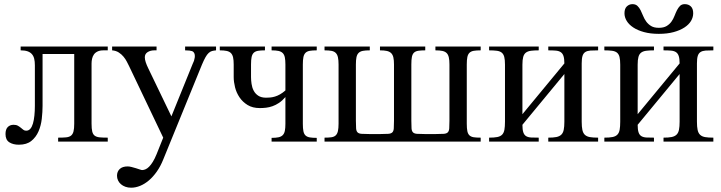

<svg xmlns="http://www.w3.org/2000/svg" viewBox="-20 -666 3390 903"><path d="M253.4 0V-18.6Q275.9 -18.6 290.8 -20Q305.7 -21.5 314 -28.1Q322.3 -34.7 325.7 -47.9Q329.1 -61 329.1 -84.5V-412.1H180.2V-168.5Q180.2 -139.6 176.5 -107.4Q172.9 -75.2 161.1 -48.1Q149.4 -21 127.4 -3.2Q105.5 14.6 68.8 14.6Q41.5 14.6 23.7 3.2Q5.9 -8.3 5.9 -35.6Q5.9 -57.6 16.4 -68.4Q26.9 -79.1 43.9 -79.1Q56.2 -79.1 64 -74.7Q71.8 -70.3 77.9 -65.2Q84 -60.1 89.6 -55.7Q95.2 -51.3 103 -51.3Q114.7 -51.3 122.6 -60.3Q130.4 -69.3 135 -85.2Q139.6 -101.1 141.8 -122.6Q144 -144 144 -168.5V-358.9Q144 -376.5 140.9 -389.6Q137.7 -402.8 129.9 -411.6Q122.1 -420.4 109.4 -424.8Q96.7 -429.2 77.1 -429.2V-447.3H486.8V-429.2H466.8Q449.7 -429.2 438.7 -423.8Q427.7 -418.5 421.6 -409.7Q415.5 -400.9 413.1 -389.9Q410.6 -378.9 410.6 -367.7V-84.5Q410.6 -60.5 413.8 -47.4Q417 -34.2 425.5 -27.8Q434.1 -21.5 449 -20Q463.9 -18.6 486.8 -18.6V0Z M996.1 -429.2Q985.4 -428.2 977.1 -426Q968.8 -423.8 961.2 -416.7Q953.6 -409.7 946.3 -396.7Q939 -383.8 929.7 -361.8L747.6 84.5Q734.9 116.2 717.5 140.9Q700.2 165.5 680.4 182.4Q660.6 199.2 639.2 208Q617.7 216.8 596.7 216.8Q582 216.8 569.8 212.4Q557.6 208 548.8 200.4Q540 192.9 535.2 182.6Q530.3 172.4 530.3 160.6Q530.3 141.1 543 128.9Q555.7 116.7 580.6 116.7Q588.4 116.7 598.9 119.4Q609.4 122.1 619.6 125.2Q629.9 128.4 637.7 131.1Q645.5 133.8 648.4 133.8Q656.2 133.8 664.6 130.1Q672.9 126.5 681.4 117.9Q689.9 109.4 698.7 95.2Q707.5 81.1 716.3 59.6L747.6 -18.6L586.9 -355.5Q582.5 -364.3 576.4 -376.2Q570.3 -388.2 561 -399.4Q551.8 -410.6 538.6 -419.2Q525.4 -427.7 507.3 -429.2V-447.3H716.3V-429.2H705.6Q687.5 -429.2 674.3 -420.9Q661.1 -412.6 661.1 -396.5Q661.1 -386.2 665.3 -373.5Q669.4 -360.8 677.7 -343.8L786.1 -118.7L886.2 -365.7Q893.6 -379.4 895.8 -394.8Q897.9 -410.2 892.1 -418.5Q890.6 -420.4 888.7 -422.4Q886.7 -424.3 882.3 -425.8Q877.9 -427.2 870.4 -428.2Q862.8 -429.2 850.6 -429.2V-447.3H996.1Z M1257.3 0V-17.6Q1276.9 -17.6 1289.6 -20.3Q1302.2 -22.9 1309.6 -30.3Q1316.9 -37.6 1319.6 -50.5Q1322.3 -63.5 1322.3 -83.5V-209.5Q1307.6 -192.4 1292.2 -182.1Q1276.9 -171.9 1261.5 -166.5Q1246.1 -161.1 1231.2 -159.4Q1216.3 -157.7 1202.1 -157.7Q1168 -157.7 1144.5 -172.1Q1121.1 -186.5 1106.4 -208.3Q1091.8 -230 1085.4 -255.6Q1079.1 -281.2 1079.1 -303.2V-362.8Q1079.1 -383.3 1076.2 -396.2Q1073.2 -409.2 1065.9 -416.5Q1058.6 -423.8 1045.9 -426.5Q1033.2 -429.2 1013.7 -429.2V-447.3H1226.1V-429.2Q1206.1 -429.2 1193.4 -427Q1180.7 -424.8 1173.3 -417.7Q1166 -410.6 1163.3 -397.5Q1160.6 -384.3 1160.6 -362.8V-303.2Q1160.6 -288.6 1163.1 -271.5Q1165.5 -254.4 1172.9 -240Q1180.2 -225.6 1194.3 -216.1Q1208.5 -206.5 1231.9 -206.5Q1241.2 -206.5 1251.5 -207.5Q1261.7 -208.5 1273.2 -211.9Q1284.7 -215.3 1296.9 -222.2Q1309.1 -229 1322.3 -240.7V-362.8Q1322.3 -383.3 1319.6 -396.2Q1316.9 -409.2 1309.6 -416.5Q1302.2 -423.8 1289.6 -426.5Q1276.9 -429.2 1257.3 -429.2V-447.3H1469.7V-429.2Q1449.7 -429.2 1437 -427Q1424.3 -424.8 1417 -417.7Q1409.7 -410.6 1407 -397.5Q1404.3 -384.3 1404.3 -362.8V-83.5Q1404.3 -62 1407 -48.8Q1409.7 -35.6 1417 -28.8Q1424.3 -22 1437 -19.8Q1449.7 -17.6 1469.7 -17.6V0Z M1506.3 0V-18.6Q1526.4 -18.6 1539.1 -20.5Q1551.8 -22.5 1559.1 -29.5Q1566.4 -36.6 1569.3 -49.6Q1572.3 -62.5 1572.3 -84.5V-362.8Q1572.3 -383.8 1569.3 -396.7Q1566.4 -409.7 1559.1 -417Q1551.8 -424.3 1539.1 -426.8Q1526.4 -429.2 1506.3 -429.2V-447.3H1719.2V-429.2Q1699.2 -429.2 1686.5 -426.8Q1673.8 -424.3 1666.5 -417Q1659.2 -409.7 1656.5 -396.7Q1653.8 -383.8 1653.8 -362.8V-98.1Q1653.8 -74.7 1654.8 -62Q1655.8 -49.3 1661.6 -43.5Q1667.5 -37.6 1680.2 -36.6Q1692.9 -35.6 1716.3 -35.6H1770Q1793.5 -35.6 1806.4 -36.6Q1819.3 -37.6 1825.2 -43.5Q1831.1 -49.3 1832 -62Q1833 -74.7 1833 -98.1V-362.8Q1833 -382.8 1830.1 -395.8Q1827.1 -408.7 1819.8 -416Q1812.5 -423.3 1799.8 -426.3Q1787.1 -429.2 1767.1 -429.2V-447.3H1980V-429.2Q1960 -429.2 1947.3 -427.2Q1934.6 -425.3 1927.2 -418.5Q1919.9 -411.6 1917.2 -398.4Q1914.6 -385.3 1914.6 -362.8V-98.1Q1914.6 -74.7 1915.5 -62Q1916.5 -49.3 1922.4 -43.5Q1928.2 -37.6 1940.9 -36.6Q1953.6 -35.6 1977.1 -35.6H2030.8Q2054.2 -35.6 2067.1 -36.6Q2080.1 -37.6 2085.9 -43.5Q2091.8 -49.3 2092.8 -62Q2093.8 -74.7 2093.8 -98.1V-362.8Q2093.8 -383.3 2090.8 -396.2Q2087.9 -409.2 2080.6 -416.5Q2073.2 -423.8 2060.5 -426.5Q2047.9 -429.2 2027.8 -429.2V-447.3H2240.7V-429.2Q2220.7 -429.2 2208 -427Q2195.3 -424.8 2188 -417.7Q2180.7 -410.6 2178 -397.5Q2175.3 -384.3 2175.3 -362.8V-84.5Q2175.3 -62 2178 -49.1Q2180.7 -36.1 2188 -29.3Q2195.3 -22.5 2208 -20.5Q2220.7 -18.6 2240.7 -18.6V0Z M2558.6 0V-18.6Q2582 -18.6 2596.7 -21.5Q2611.3 -24.4 2619.9 -32.7Q2628.4 -41 2631.3 -55.7Q2634.3 -70.3 2634.3 -93.8V-317.9L2437 -79.1Q2437 -56.2 2441.2 -43.7Q2445.3 -31.2 2454.6 -25.6Q2463.9 -20 2478.5 -19.3Q2493.2 -18.6 2513.7 -18.6V0H2280.3V-18.6Q2304.2 -18.6 2318.8 -21.5Q2333.5 -24.4 2341.6 -32.7Q2349.6 -41 2352.3 -55.7Q2355 -70.3 2355 -93.8V-361.8Q2355 -384.8 2351.6 -398.2Q2348.1 -411.6 2339.6 -418.5Q2331.1 -425.3 2316.7 -427.2Q2302.2 -429.2 2280.3 -429.2V-447.3H2513.7V-429.2Q2491.7 -429.2 2477.1 -427.2Q2462.4 -425.3 2453.4 -418.5Q2444.3 -411.6 2440.7 -398.2Q2437 -384.8 2437 -361.8V-128.9L2634.3 -367.7Q2634.3 -390.1 2630.1 -402.6Q2626 -415 2616.9 -420.9Q2607.9 -426.8 2593.5 -428Q2579.1 -429.2 2558.6 -429.2V-447.3H2793V-429.2Q2771.5 -429.2 2756.8 -428.2Q2742.2 -427.2 2732.9 -421.4Q2723.6 -415.5 2719.7 -403.1Q2715.8 -390.6 2715.8 -367.7V-93.8Q2715.8 -69.8 2719 -54.9Q2722.2 -40 2730.7 -32Q2739.3 -23.9 2754.2 -21.2Q2769 -18.6 2793 -18.6V0Z M3100.6 0V-18.6Q3124 -18.6 3138.7 -21.5Q3153.3 -24.4 3161.9 -32.7Q3170.4 -41 3173.3 -55.7Q3176.3 -70.3 3176.3 -93.8V-317.9L2979 -79.1Q2979 -56.2 2983.2 -43.7Q2987.3 -31.2 2996.6 -25.6Q3005.9 -20 3020.5 -19.3Q3035.2 -18.6 3055.7 -18.6V0H2822.3V-18.6Q2846.2 -18.6 2860.8 -21.5Q2875.5 -24.4 2883.5 -32.7Q2891.6 -41 2894.3 -55.7Q2897 -70.3 2897 -93.8V-361.8Q2897 -384.8 2893.6 -398.2Q2890.1 -411.6 2881.6 -418.5Q2873 -425.3 2858.6 -427.2Q2844.2 -429.2 2822.3 -429.2V-447.3H3055.7V-429.2Q3033.7 -429.2 3019 -427.2Q3004.4 -425.3 2995.4 -418.5Q2986.3 -411.6 2982.7 -398.2Q2979 -384.8 2979 -361.8V-128.9L3176.3 -367.7Q3176.3 -390.1 3172.1 -402.6Q3168 -415 3158.9 -420.9Q3149.9 -426.8 3135.5 -428Q3121.1 -429.2 3100.6 -429.2V-447.3H3335V-429.2Q3313.5 -429.2 3298.8 -428.2Q3284.2 -427.2 3274.9 -421.4Q3265.6 -415.5 3261.7 -403.1Q3257.8 -390.6 3257.8 -367.7V-93.8Q3257.8 -69.8 3261 -54.9Q3264.2 -40 3272.7 -32Q3281.2 -23.9 3296.1 -21.2Q3311 -18.6 3335 -18.6V0ZM3240.2 -603.5Q3240.2 -585 3230 -567.6Q3219.7 -550.3 3199.2 -536.9Q3178.7 -523.4 3148.4 -515.1Q3118.2 -506.8 3078.6 -506.8Q3039.1 -506.8 3008.8 -515.1Q2978.5 -523.4 2958.3 -536.9Q2938 -550.3 2927.5 -567.6Q2917 -585 2917 -603.5Q2917 -625.5 2928.2 -636Q2939.5 -646.5 2954.6 -646.5Q2969.2 -646.5 2978 -638.2Q2986.8 -629.9 2992.9 -617.7Q2999 -605.5 3004.9 -590.8Q3010.7 -576.2 3019.8 -564Q3028.8 -551.8 3042.5 -543.5Q3056.2 -535.2 3078.6 -535.2Q3101.1 -535.2 3115 -543.5Q3128.9 -551.8 3137.7 -564Q3146.5 -576.2 3152.1 -590.8Q3157.7 -605.5 3163.8 -617.7Q3169.9 -629.9 3178.2 -638.2Q3186.5 -646.5 3200.7 -646.5Q3217.8 -646.5 3229 -636Q3240.2 -625.5 3240.2 -603.5Z"/></svg>

Font: Doulos SIL Cyr
Style: Regular
Weight: 400
Designer: Walt Agee, Victor Gaultney, Peter Martin, Debbi Hosken, Becca Hirsbrunner
Foundry: SIL International
Version: Version 5.000